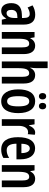

<svg xmlns="http://www.w3.org/2000/svg" viewBox="1167 -1967 810 3184"><g transform="rotate(90 1572.0 -375.0)"><path d="M224 -554C170 -554 116 -539 69 -510L104 -428C147 -452 179 -463 213 -463C258 -463 278 -429 278 -366V-335L211 -332C95 -327 32 -270 32 -158C32 -70 69 10 156 10C217 10 255 -18 287 -74H289L306 0H388V-363C388 -489 334 -554 224 -554ZM237 -256 278 -259V-207C278 -128 247 -79 200 -79C164 -79 144 -103 144 -158C144 -218 174 -254 237 -256Z M738 -553C688 -553 642 -528 618 -474H611L599 -543H511V0H622V-270C622 -403 644 -454 705 -454C751 -454 766 -413 766 -333V0H877V-363C877 -488 826 -553 738 -553Z M1110 -573V-760H999V0H1110V-270C1110 -396 1132 -454 1195 -454C1237 -454 1254 -417 1254 -333V0H1365V-363C1365 -485 1319 -553 1225 -553C1172 -553 1129 -524 1108 -473H1101C1106 -501 1110 -541 1110 -573Z M1523 -676C1523 -637 1545 -615 1576 -615C1608 -615 1629 -637 1629 -676C1629 -714 1608 -736 1576 -736C1545 -736 1523 -716 1523 -676ZM1686 -676C1686 -637 1707 -615 1739 -615C1772 -615 1793 -637 1793 -676C1793 -714 1772 -736 1739 -736C1708 -736 1686 -716 1686 -676ZM1856 -272C1856 -455 1781 -553 1660 -553C1522 -553 1462 -442 1462 -272C1462 -113 1525 10 1658 10C1800 10 1856 -115 1856 -272ZM1575 -271C1575 -397 1600 -455 1660 -455C1719 -455 1744 -397 1744 -272C1744 -147 1719 -88 1660 -88C1601 -88 1575 -148 1575 -271Z M2176 -553C2123 -553 2085 -508 2063 -452H2057L2042 -543H1957V0H2067V-280C2067 -372 2104 -436 2173 -436C2181 -436 2196 -435 2205 -430L2215 -547C2199 -552 2187 -553 2176 -553Z M2442 -552C2319 -552 2255 -452 2255 -268C2255 -102 2313 10 2461 10C2511 10 2557 -1 2599 -26V-122C2554 -93 2514 -81 2470 -81C2400 -81 2364 -133 2363 -243H2622V-310C2622 -453 2560 -552 2442 -552ZM2442 -464C2494 -464 2519 -407 2519 -325H2364C2366 -424 2396 -464 2442 -464Z M2945 -553C2895 -553 2849 -528 2825 -474H2818L2806 -543H2718V0H2829V-270C2829 -403 2851 -454 2912 -454C2958 -454 2973 -413 2973 -333V0H3084V-363C3084 -488 3033 -553 2945 -553Z"/></g></svg>

Font: Noto Sans Gujarati ExtraCondensed SemiBold
Style: Regular
Weight: 600
Width: 2
Designer: Jelle Bosma - Monotype Design Team, Universal Thirst
Foundry: Monotype Imaging Inc.
Version: Version 2.106